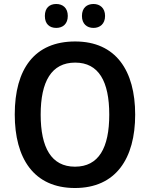

<svg xmlns="http://www.w3.org/2000/svg" viewBox="-20 -933 752 963"><path d="M205 -853C205 -812 229 -793 262 -793C295 -793 320 -813 320 -853C320 -893 295 -913 262 -913C229 -913 205 -894 205 -853ZM391 -853C391 -813 416 -793 449 -793C481 -793 507 -813 507 -853C507 -893 481 -913 449 -913C416 -913 391 -894 391 -853ZM658 -358C658 -579 561 -725 357 -725C153 -725 54 -587 54 -359C54 -139 149 10 356 10C561 10 658 -138 658 -358ZM184 -358C184 -524 238 -619 357 -619C475 -619 528 -525 528 -358C528 -191 475 -97 356 -97C238 -97 184 -192 184 -358Z"/></svg>

Font: Noto Sans Thai SemCond SemBd
Style: Regular
Weight: 600
Width: 4
Designer: Monotype Design Team
Foundry: Monotype Imaging Inc.
Version: Version 2.002